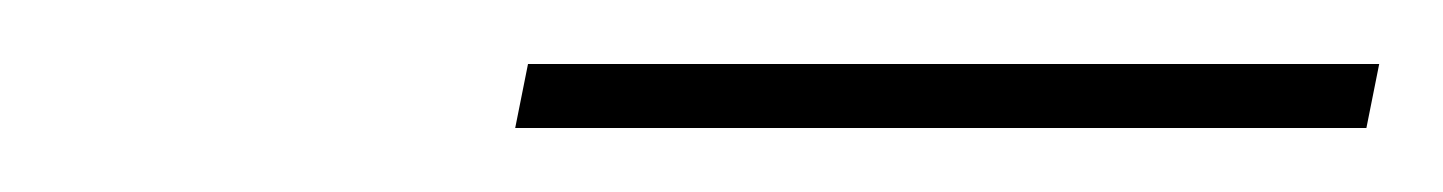

<svg xmlns="http://www.w3.org/2000/svg" viewBox="-20 -726 451 60"><path d="M141 -686 145 -706H411L407 -686Z"/></svg>

Font: Raleway-v4020 Thin
Style: Italic
Weight: 250
Italic angle: -12°
Designer: Matt McInerney, Pablo Impallari, Rodrigo Fuenzalida
Foundry: Matt McInerney, Pablo Impallari, Rodrigo Fuenzalida
Version: Version 4.020;PS 004.020;hotconv 1.0.88;makeotf.lib2.5.64775